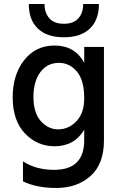

<svg xmlns="http://www.w3.org/2000/svg" viewBox="-20 -740 599 953"><path d="M496 -43Q496 74 429.5 133.5Q363 193 259 193Q161 193 94 160V61Q158 103 249 103Q398 103 398 -44V-96Q349 -14 251 -14Q165 -14 104 -77.5Q43 -141 43 -257Q43 -369 100 -441.5Q157 -514 251 -514Q352 -514 398 -428V-507H496ZM146 -259Q146 -180 182.5 -139Q219 -98 269 -98Q321 -98 359.5 -138.5Q398 -179 398 -252Q398 -342 361.5 -385Q325 -428 273 -428Q214 -428 180 -381.5Q146 -335 146 -259ZM471 -720Q471 -641 426 -598Q381 -555 297 -555Q213 -555 168 -598Q123 -641 123 -720H201Q201 -676 225 -649Q249 -622 297 -622Q345 -622 369 -649Q393 -676 393 -720Z"/></svg>

Font: Hind Siliguri Medium
Style: Regular
Weight: 500
Designer: Jyotish Sonowal
Foundry: Indian Type Foundry
Version: Version 1.001;PS 1.0;hotconv 1.0.86;makeotf.lib2.5.63406; tt